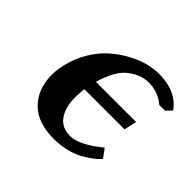

<svg xmlns="http://www.w3.org/2000/svg" viewBox="-118 -580 728 728"><g transform="rotate(45 246.0 -216.5)"><path d="M470.2 -361.8H439.9Q402.3 -394 352.1 -394Q307.6 -394 267.1 -360.8Q231.9 -333 208 -253.9H423.8L412.1 -203.1H196.8Q193.8 -178.7 193.8 -158.2Q193.8 -103 216.8 -71Q239.7 -39.1 284.2 -39.1Q332 -39.1 408.2 -101.1L434.1 -65.9Q423.3 -54.2 409.9 -43.5Q396.5 -32.7 373.3 -18.8Q350.1 -4.9 317.4 3.7Q284.7 12.2 248 12.2Q160.2 12.2 115.5 -34.2Q70.8 -80.6 70.8 -153.8Q70.8 -181.6 78.1 -211.9Q88.9 -259.3 113.3 -299.3Q137.7 -339.4 167.5 -365.5Q197.3 -391.6 231.7 -410.2Q266.1 -428.7 297.1 -436.8Q328.1 -444.8 355 -444.8Q449.7 -444.8 492.2 -383.8Z"/></g></svg>

Font: Linux Libertine
Style: Bold Italic
Weight: 700
Italic angle: -11.5°
Designer: Philipp H. Poll
Foundry: Philipp H. Poll
Version: Version 4.0.5